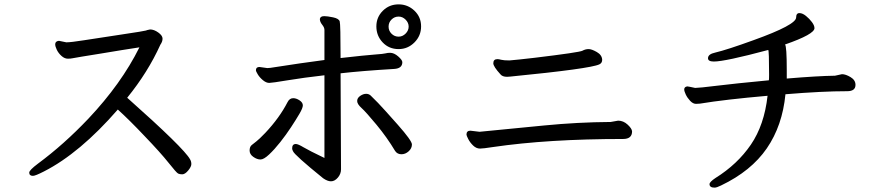

<svg xmlns="http://www.w3.org/2000/svg" viewBox="-20 -799 4040 880"><path d="M131 7Q114 7 114 -8Q114 -19 154 -49Q273 -137 385 -255Q536 -415 619 -582Q590 -578 539 -569.5Q488 -561 439 -553Q390 -545 355.5 -539.5Q321 -534 312.5 -532Q304 -530 291 -530Q276 -530 262 -542.5Q248 -555 240.5 -570.5Q233 -586 233 -596Q233 -610 250 -612L284 -605Q305 -605 365 -614.5Q425 -624 535 -640.5Q645 -657 648.5 -659Q652 -661 668 -664Q686 -664 705.5 -650Q725 -636 725 -622Q725 -608 715 -594Q658 -468 563 -351Q823 -120 851 -69Q857 -59 857 -47Q857 -35 842.5 -17.5Q828 0 815 0Q804 0 796.5 -3.5Q789 -7 752.5 -53Q716 -99 642 -176Q573 -249 520 -297Q346 -97 181 -13Q142 7 131 7Z M1174 -68Q1158 -68 1141 -80Q1124 -92 1124 -109Q1124 -126 1133.5 -134Q1143 -142 1155 -151Q1167 -160 1196 -190Q1261 -259 1298 -331Q1307 -349 1324 -349Q1338 -349 1353 -339Q1368 -329 1368 -316Q1368 -304 1352.5 -277.5Q1337 -251 1314 -216Q1291 -181 1264.5 -147.5Q1238 -114 1213.5 -91Q1189 -68 1174 -68ZM1820 -92Q1801 -92 1791 -107Q1754 -169 1705.5 -227.5Q1657 -286 1637 -304Q1617 -322 1617 -336Q1617 -350 1631 -359.5Q1645 -369 1658 -369Q1670 -369 1678.5 -361.5Q1687 -354 1712.5 -327.5Q1738 -301 1803 -227.5Q1868 -154 1868 -137Q1868 -119 1853 -105.5Q1838 -92 1820 -92ZM1497 32Q1481 32 1461 18Q1329 -89 1323 -106Q1319 -113 1319 -119Q1319 -139 1336 -139Q1346 -139 1371 -124Q1396 -109 1467 -75V-454Q1371 -443 1298.5 -431Q1226 -419 1214 -419Q1200 -419 1185 -431.5Q1170 -444 1161.5 -458Q1153 -472 1153 -477Q1153 -492 1169 -492L1205 -487L1219 -488Q1366 -511 1467 -524V-662Q1467 -673 1456.5 -686Q1446 -699 1446 -712Q1448 -725 1466 -725Q1480 -725 1506.5 -719.5Q1533 -714 1537 -701Q1541 -688 1541 -533Q1656 -546 1697.5 -549Q1739 -552 1747.5 -554.5Q1756 -557 1768 -557Q1786 -557 1805 -540.5Q1824 -524 1824 -514Q1824 -485 1786 -483Q1637 -474 1541 -463L1543 -23Q1543 -2 1528.5 15Q1514 32 1497 32ZM1807 -631Q1825 -631 1839 -645Q1853 -659 1853 -677Q1853 -695 1839 -709Q1825 -723 1807 -723Q1788 -723 1774.5 -709.5Q1761 -696 1761 -677Q1761 -658 1774.5 -644.5Q1788 -631 1807 -631ZM1807 -574Q1763 -574 1734 -604.5Q1705 -635 1705 -678Q1705 -720 1734.5 -749.5Q1764 -779 1807 -779Q1849 -779 1879.5 -750Q1910 -721 1910 -678Q1910 -635 1879.5 -604.5Q1849 -574 1807 -574Z M2180 -118Q2163 -118 2148.5 -132Q2134 -146 2126 -162Q2118 -178 2118 -182Q2118 -200 2136 -200L2178 -195L2475 -224Q2628 -239 2779 -240L2813 -246Q2837 -246 2856.5 -228Q2876 -210 2877 -197Q2877 -162 2836 -162Q2492 -162 2239 -125Q2194 -118 2180 -118ZM2304 -447Q2283 -447 2274 -458Q2241 -494 2241 -509Q2241 -528 2260 -528Q2266 -528 2277.5 -525Q2289 -522 2315 -522Q2352 -525 2429 -534Q2636 -559 2649.5 -566.5Q2663 -574 2678 -574Q2692 -574 2715.5 -560.5Q2739 -547 2740 -525Q2740 -510 2727 -504Q2685 -484 2319 -448Z M3255 61Q3232 61 3232 45Q3232 35 3259 17Q3360 -46 3421.5 -136Q3483 -226 3498 -360Q3303 -343 3188 -324Q3181 -323 3170 -323Q3156 -323 3143 -337Q3130 -351 3123 -366Q3116 -381 3116 -389Q3116 -401 3130 -403Q3134 -403 3166 -396Q3184 -396 3265 -406Q3346 -416 3504 -431Q3505 -436 3505 -457Q3505 -567 3501 -570Q3303 -517 3252 -517Q3225 -517 3225 -532Q3225 -551 3258 -558Q3313 -571 3434 -615Q3629 -685 3629 -719Q3629 -739 3644 -739Q3658 -739 3674 -726Q3690 -713 3701.5 -697.5Q3713 -682 3713 -670Q3713 -642 3578 -595Q3586 -588 3586 -476V-439Q3729 -451 3807 -452L3839 -459Q3856 -459 3878.5 -445.5Q3901 -432 3901 -410Q3901 -381 3863 -381Q3748 -381 3580 -367Q3566 -223 3494.5 -119Q3423 -15 3285 51Q3265 61 3255 61Z"/></svg>

Font: LXGW WenKai Medium
Style: Regular
Weight: 500
Designer: LXGW / Fontworks Inc.
Foundry: LXGW / Fontworks Inc.
Version: Version 1.501; October 10, 2024